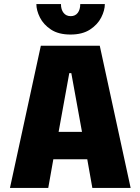

<svg xmlns="http://www.w3.org/2000/svg" viewBox="-20 -925 690 945"><path d="M623 0H434.5L409.5 -141H242.5L217.5 0H29L181 -700H471ZM321 -565 268.5 -276H383.5L331 -565ZM327 -755Q268 -755 231 -779.5Q194 -804 176.5 -839Q159 -874 159 -905H280Q280 -878 292.8 -861.8Q305.5 -845.5 328 -845.5Q350.5 -845.5 362.8 -861.8Q375 -878 375 -905H496Q496 -874 478.2 -839Q460.5 -804 423 -779.5Q385.5 -755 327 -755Z"/></svg>

Font: Trispace ExtraBold
Style: Regular
Weight: 800
Designer: Tyler Finck
Foundry: Etcetera Type Company
Version: Version 1.210; ttfautohint (v1.8.3)